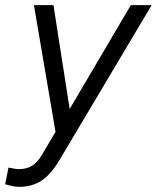

<svg xmlns="http://www.w3.org/2000/svg" viewBox="-64 -508 610 747"><path d="M11 219Q0 219 -13 216.5Q-26 214 -44 209L-31 144Q-17 147 -7 148.5Q3 150 10 150Q39 150 60.5 137Q82 124 100 93L152 5L68 -488H144L207 -84L445 -488H526L166 117Q133 172 96.5 195.5Q60 219 11 219Z"/></svg>

Font: Red Hat Text VF
Style: Italic
Weight: 300
Italic angle: -12°
Designer: Pentagram, MCKL
Foundry: Pentagram, MCKL
Version: Version 1.023